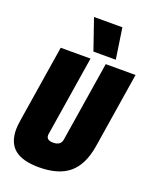

<svg xmlns="http://www.w3.org/2000/svg" viewBox="-171 -1033 911 1138"><g transform="rotate(20 284.5 -464.5)"><path d="M217 10Q114 10 64 -30.5Q14 -71 14 -156Q14 -180 21 -222L97 -700H285L205 -198Q197 -156 247 -156Q296 -156 301 -198L381 -700H569L493 -222Q473 -101 406.5 -45.5Q340 10 217 10ZM287 -745 220 -939H399L428 -745Z"/></g></svg>

Font: Georama Semi Condensed Black
Style: Italic
Weight: 900
Width: 4
Italic angle: -9°
Designer: Jean-Baptiste Levee
Foundry: Production Type
Version: Version 1.000